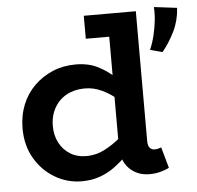

<svg xmlns="http://www.w3.org/2000/svg" viewBox="-51 -749 836 816"><g transform="rotate(-5 366.5 -341.5)"><path d="M266 14Q204 14 151 -17.5Q98 -49 66 -104Q34 -159 34 -231Q34 -286 52.5 -332Q71 -378 105 -411.5Q139 -445 184 -464Q229 -483 282 -483Q338 -483 379 -461.5Q420 -440 450.5 -410Q481 -380 503 -352V-265Q480 -293 450 -319Q420 -345 385 -361.5Q350 -378 313 -378Q279 -378 251.5 -367.5Q224 -357 204.5 -337.5Q185 -318 174 -291Q163 -264 163 -231Q163 -190 180 -158Q197 -126 227.5 -108Q258 -90 299 -91Q338 -92 373.5 -110.5Q409 -129 442 -157Q475 -185 502 -212V-120Q484 -101 460.5 -78Q437 -55 408.5 -33.5Q380 -12 344.5 1Q309 14 266 14ZM555 9Q503 9 469 -25Q435 -59 435 -122V-686H557V-133Q557 -112 565 -103Q573 -94 585 -94Q594 -94 601.5 -96Q609 -98 614 -100L639 -11Q627 -4 604 2.5Q581 9 555 9ZM335 -588V-686H544V-588ZM635 -697 733 -685Q730 -632 708 -586.5Q686 -541 655 -503L603 -517Q616 -548 623 -578Q630 -608 633.5 -638Q637 -668 635 -697Z"/></g></svg>

Font: BioRhyme ExtraBold
Style: Bold
Weight: 700
Version: Version 1.600;gftools[0.9.33]